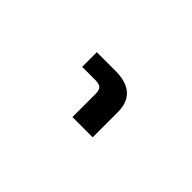

<svg xmlns="http://www.w3.org/2000/svg" viewBox="3 -857 995 995"><g transform="rotate(45 500.0 -359.5)"><path d="M342.8 -416V-523.4H478.5Q639.6 -523.4 639.6 -379.9V-196.3H491.2V-363.3Q491.2 -394.5 479.5 -405.3Q467.8 -416 434.6 -416Z"/></g></svg>

Font: GenEi Gothic M Regular
Style: Bold
Weight: 700
Designer: o_tamon (Modified); [Source Han Sans]
Ryoko NISHIZUKA  (kana & ideographs); Paul D. Hunt (Latin, Greek & Cyrillic); Wenl
Version: Version 1.1a;Original Version 1.004